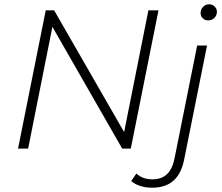

<svg xmlns="http://www.w3.org/2000/svg" viewBox="-20 -692 1033 894"><path d="M718 -644 589 0H549L224 -567L111 0H64L193 -644H232L558 -77L671 -644ZM591 151 615 116Q644 143 690 143Q732 143 757.5 119Q783 95 793 44L898 -480H944L838 48Q825 116 788 149Q751 182 688 182Q659 182 633.5 174Q608 166 591 151ZM914 -631Q914 -648 925.5 -660Q937 -672 954 -672Q969 -672 979.5 -661.5Q990 -651 990 -638Q990 -620 978 -608.5Q966 -597 949 -597Q934 -597 924 -607Q914 -617 914 -631Z"/></svg>

Font: Montserrat Ace
Style: Light Italic
Weight: 300
Italic angle: -11.3°
Designer: Julieta Ulanovsky
Foundry: Julieta Ulanovsky
Version: Version 1